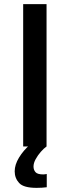

<svg xmlns="http://www.w3.org/2000/svg" viewBox="-20 -708 336 928"><path d="M92 0V-688H205V0ZM157 200Q94 200 72.5 176.5Q51 153 51 120Q51 88 72 53.5Q93 19 126 -10L205 0Q192 9 177.5 25.5Q163 42 152.5 61Q142 80 142 97Q142 113 151.5 124Q161 135 189 135Q192 135 196.5 134.5Q201 134 206 133V197Q184 200 157 200Z"/></svg>

Font: Saira Medium
Style: Regular
Weight: 500
Designer: Hector Gatti with collaboration of the Omnibus-Type team
Foundry: Omnibus-Type
Version: Version 1.100; ttfautohint (v1.8.3)